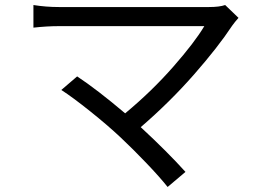

<svg xmlns="http://www.w3.org/2000/svg" viewBox="-20 -705 1040 764"><path d="M647 39Q616 0 563 -55.5Q510 -111 459.5 -158.5Q409 -206 339 -262Q269 -318 224 -347L287 -401Q367 -348 478 -254Q584 -342 669.5 -439.5Q755 -537 793 -601H214Q167 -601 113 -595V-685Q163 -677 214 -677H812Q853 -677 876 -685L929 -634Q914 -617 904 -603Q848 -518 752 -408.5Q656 -299 540 -199Q646 -101 718 -21Z"/></svg>

Font: Source Han Sans & Saira Hybrid
Style: Regular
Weight: 400
Designer: Ryoko NISHIZUKA 西塚涼子 (kana & ideographs); Paul D. Hunt (Latin, Greek & Cyrillic); Wenlong ZHANG 张文龙 (bopomofo); Sandoll 
Foundry: Adobe Systems Incorporated
Version: Version 1.00;August 2, 2021;FontCreator 13.0.0.2675 64-bit